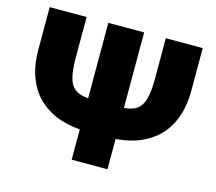

<svg xmlns="http://www.w3.org/2000/svg" viewBox="-103 -857 1109 986"><g transform="rotate(15 451.0 -364.0)"><path d="M661.6 -727.5H857.9V-503.9Q857.9 -413.1 831.1 -347.7Q804.2 -282.2 756.6 -241Q709 -199.7 646.7 -179.9Q584.5 -160.2 513.7 -160.2H388.7Q317.9 -160.2 255.6 -179.9Q193.4 -199.7 145.8 -241Q98.1 -282.2 71.3 -347.7Q44.4 -413.1 44.4 -503.9V-727.5H240.7V-507.8Q240.7 -439 253.2 -398.9Q265.6 -358.9 296.1 -342Q326.7 -325.2 380.9 -325.2H521.5Q576.2 -325.2 606.4 -342Q636.7 -358.9 649.2 -398.9Q661.6 -439 661.6 -507.8ZM356 -727.5H546.4V0H356Z"/></g></svg>

Font: Inter 20pt Black
Style: Regular
Weight: 900
Version: Version 4.001;git-66647c0bb